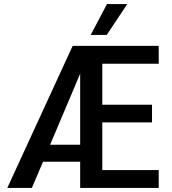

<svg xmlns="http://www.w3.org/2000/svg" viewBox="-20 -926 849 946"><path d="M484 -612V-410H729V-323H484V-88H762V0H375V-129H192L137 0H16L338 -700H762V-612ZM375 -213V-563L227 -213ZM507 -906H607L506 -754H427Z"/></svg>

Font: Sarabun Medium
Style: Regular
Weight: 500
Designer: Suppakit Chalermlarp | Katatrad Co.,Ltd.
Foundry: Cadson Demak Co.,Ltd.
Version: Version 1.000; ttfautohint (v1.6)